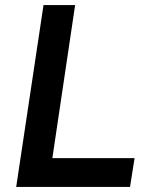

<svg xmlns="http://www.w3.org/2000/svg" viewBox="-20 -739 597 759"><path d="M44 0 152 -719H277L187 -114H512L494 0Z"/></svg>

Font: Nunitoga
Style: Bold Italic
Weight: 700
Italic angle: -9°
Designer: Vernon Adams
Foundry: Vernon Adams
Version: Version 1.0